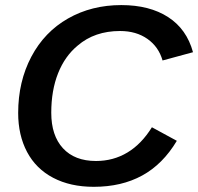

<svg xmlns="http://www.w3.org/2000/svg" viewBox="-20 -718 772 748"><path d="M571.8 -222.2 668.9 -169.4Q614.3 -78.1 533.9 -34.2Q453.6 9.8 345.2 9.8Q253.9 9.8 187 -25.4Q120.1 -60.5 85.4 -126Q50.8 -191.4 50.8 -277.8Q50.8 -399.9 102.1 -497.1Q153.3 -593.8 245.1 -646Q336.9 -698.2 452.6 -698.2Q562.5 -698.2 635 -651.4Q707.5 -604.5 731.9 -514.6L613.3 -482.4Q598.1 -535.6 554.4 -566.4Q510.7 -597.2 447.8 -597.2Q348.6 -597.2 282.7 -540.5Q232.9 -499.5 206.3 -432.6Q179.7 -365.7 179.7 -278.8Q179.7 -189.9 225.3 -140.4Q271 -90.8 354 -90.8Q421.4 -90.8 476.3 -123.8Q531.2 -156.7 571.8 -222.2Z"/></svg>

Font: Arimo SemiBold
Style: Italic
Weight: 600
Italic angle: -12°
Version: Version 1.33